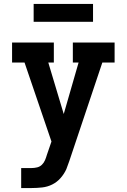

<svg xmlns="http://www.w3.org/2000/svg" viewBox="-20 -745 640 970"><path d="M87 205V104H139Q154 104 168 100.5Q182 97 192 87Q202 77 207.5 64Q213 51 217 37L240 -30L104 -429H41V-530H252V-429H224L302 -169L377 -429H348V-530H559V-429H497L330 69Q326 79 322.5 89.5Q319 100 315 110Q304 134 286 154.5Q268 175 244 187Q220 199 193 202Q166 205 139 205ZM150 -635V-725H450V-635Z"/></svg>

Font: Iosevka Slab Extended
Style: Bold
Weight: 700
Width: 7
Monospace: yes
Designer: Belleve Invis
Foundry: Belleve Invis
Version: Version 11.1.0; ttfautohint (v1.8.3)